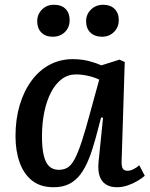

<svg xmlns="http://www.w3.org/2000/svg" viewBox="-20 -771 631 805"><path d="M490 -98Q489 -74 494.5 -64.5Q500 -55 515 -55Q526 -55 538.5 -61Q551 -67 564 -78L587 -34Q576 -24 556.5 -12.5Q537 -1 515 6.5Q493 14 470 14Q443 14 424.5 2.5Q406 -9 398 -32Q390 -55 393 -90L412 -277L404 -279L381 -192Q368 -144 353 -106Q338 -68 318 -41Q298 -14 270.5 0Q243 14 205 14Q150 14 115 -13.5Q80 -41 62.5 -89.5Q45 -138 45 -200Q45 -271 62.5 -330Q80 -389 112 -432.5Q144 -476 188 -499.5Q232 -523 285 -523Q323 -523 354.5 -514.5Q386 -506 405 -497L481 -521L503 -511ZM226 -59Q248 -59 263.5 -68.5Q279 -78 293 -104Q307 -130 323 -178.5Q339 -227 360 -306L396 -437Q379 -446 351.5 -452.5Q324 -459 299 -459Q265 -459 239 -439.5Q213 -420 194.5 -385Q176 -350 166 -302.5Q156 -255 156 -199Q156 -150 163.5 -119Q171 -88 186.5 -73.5Q202 -59 226 -59ZM136 -682Q136 -711 156 -731Q176 -751 206 -751Q238 -751 255 -733.5Q272 -716 272 -687Q272 -656 252 -636.5Q232 -617 201 -617Q171 -617 153.5 -634.5Q136 -652 136 -682ZM341 -682Q341 -711 361.5 -731Q382 -751 413 -751Q443 -751 460.5 -733.5Q478 -716 478 -687Q478 -657 458 -637Q438 -617 408 -617Q377 -617 359 -634.5Q341 -652 341 -682Z"/></svg>

Font: Literata Medium
Style: Italic
Weight: 500
Italic angle: -2°
Designer: Latin by Veronika Burian and Jose Scaglione. Greek by Irene Vlachou. Cyrillic by Vera Evstafieva
Foundry: TypeTogether
Version: Version 3.103;gftools[0.9.29]